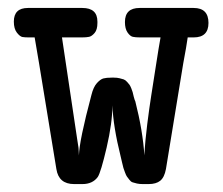

<svg xmlns="http://www.w3.org/2000/svg" viewBox="-20 -464 565 487"><path d="M15.1 -409.2Q15.1 -443.8 50.8 -443.8Q51.3 -443.8 51.8 -443.8H189Q227.1 -443.8 227.1 -409.2Q227.1 -407.7 227.1 -405.8Q227.1 -388.7 220 -380.4Q212.9 -372.1 206.1 -370.6Q199.2 -369.1 188 -369.1H137.2L175.8 -110.8L179.2 -88.9L180.2 -69.8Q181.2 -107.9 211.9 -223.1Q216.8 -243.2 225.8 -253.2Q234.9 -263.2 242.4 -265.1Q250 -267.1 263.2 -267.1H269Q276.9 -267.1 283 -265.6Q289.1 -264.2 293.5 -262.7Q297.9 -261.2 302 -256.6Q306.2 -252 308.1 -249.5Q310.1 -247.1 313 -240Q315.9 -232.9 316.4 -230.5Q316.9 -228 319.3 -218.5Q321.8 -209 323.2 -207Q342.3 -131.8 346.2 -69.8Q348.1 -106.9 353.5 -149.4Q358.9 -191.9 363.5 -220.9Q368.2 -250 375.5 -297.6Q382.8 -345.2 387.2 -369.1H335Q323.7 -369.1 316.9 -370.6Q310.1 -372.1 303.5 -381.6Q296.9 -391.1 296.9 -408.2Q296.9 -443.8 334 -443.8Q334.5 -443.8 335 -443.8H471.2Q508.8 -443.8 508.8 -405.8Q508.8 -369.1 471.2 -369.1Q470.7 -369.1 470.2 -369.1H456.1Q453.1 -347.2 444.8 -303.2L400.9 -35.2Q397 -14.2 386.5 -5.6Q376 2.9 356.9 2.9H341.8Q334 2.9 327.4 1.5Q320.8 0 316.4 -1.5Q312 -2.9 308.1 -8.1Q304.2 -13.2 302 -16.1Q299.8 -19 296.9 -27.1Q293.9 -35.2 293 -38.1Q292 -41 289.6 -52Q287.1 -63 286.1 -66.9Q267.1 -143.1 265.1 -196.8Q265.1 -152.8 250.5 -89.8Q235.8 -26.9 228 -15.1Q214.8 2.9 189 2.9H168Q128.9 2.9 123 -35.2L79.1 -303.2Q71.3 -347.2 67.9 -369.1H53.2Q43.5 -369.1 37.1 -370.1Q30.8 -371.1 22.9 -381.1Q15.1 -391.1 15.1 -409.2Z"/></svg>

Font: CMU Typewriter Text
Style: Bold
Weight: 700
Version: Version 0.7.0